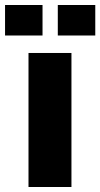

<svg xmlns="http://www.w3.org/2000/svg" viewBox="-50 -748 401 768"><path d="M-29.8 -606V-728H120.1V-606ZM181.2 -606V-728H331.1V-606ZM64 0V-536.1H235.8V0Z"/></svg>

Font: Hubot Sans Expanded
Style: Bold
Weight: 700
Width: 7
Designer: Deni Anggara
Foundry: GitHub
Version: Version 1.001;gftools[0.9.31]